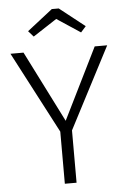

<svg xmlns="http://www.w3.org/2000/svg" viewBox="-60 -937 642 980"><g transform="rotate(-5 261.5 -447.0)"><path d="M292 0H231.9V-267.1L13.2 -685.1H80.1L264.2 -319.8L444.8 -685.1H508.8L292 -268.1ZM261.2 -841.8 139.2 -762.2 112.8 -792 243.2 -894H278.8L408.2 -792L381.8 -762.2Z"/></g></svg>

Font: FiraSans-Light
Style: Regular
Weight: 300
Designer: Carrois Corporate & Edenspiekermann AG
Foundry: Carrois Corporate GbR & Edenspiekermann AG
Version: Version 3.106;PS 003.106;hotconv 1.0.70;makeotf.lib2.5.58329